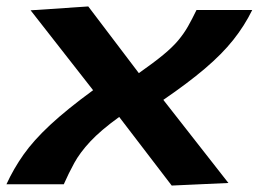

<svg xmlns="http://www.w3.org/2000/svg" viewBox="-23 -572 803 596"><path d="M587 -541H760Q736 -492 701 -448Q666 -404 613 -359Q560 -314 484 -262L686 -4L510 4L347 -209Q289 -167 257 -132.5Q225 -98 207.5 -66Q190 -34 175 0H-3Q19 -48 50 -92Q81 -136 132.5 -184Q184 -232 266 -292L72 -540L251 -552L408 -345Q455 -378 484 -402Q513 -426 530.5 -447Q548 -468 560.5 -490Q573 -512 587 -541Z"/></svg>

Font: Georama ExtraExtended SemiBold
Style: Italic
Weight: 600
Width: 8
Italic angle: -9°
Designer: Jean-Baptiste Levee
Foundry: Production Type
Version: Version 1.000